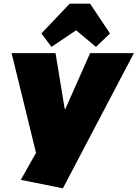

<svg xmlns="http://www.w3.org/2000/svg" viewBox="-20 -829 748 1044"><path d="M93 149 221 -78 185 39 43 -540H282L332 -236H335L470 -540H708L322 195ZM205 -647 359 -809H470L578 -647L502 -574L327 -720H476L260 -574Z"/></svg>

Font: Pathway Extreme SemiCondensed Black
Style: Italic
Weight: 900
Width: 4
Italic angle: -8°
Version: Version 1.001;gftools[0.9.26]